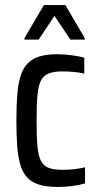

<svg xmlns="http://www.w3.org/2000/svg" viewBox="-20 -733 390 761"><path d="M209 8Q164 8 134 -1.5Q104 -11 86.5 -31Q69 -51 60 -82Q51 -113 48 -156Q45 -199 45 -255Q45 -315 48.5 -359Q52 -403 62 -433.5Q72 -464 90.5 -482.5Q109 -501 137 -509.5Q165 -518 207 -518Q234 -518 264.5 -514Q295 -510 314 -504V-441Q295 -446 272 -448Q249 -450 226 -450Q194 -450 173.5 -442Q153 -434 142.5 -414Q132 -394 128.5 -355.5Q125 -317 125 -255Q125 -192 128.5 -153Q132 -114 143 -94Q154 -74 174.5 -67Q195 -60 227 -60Q252 -60 275 -62.5Q298 -65 317 -70V-6Q293 1 265 4.5Q237 8 209 8ZM77 -576V-582L154 -713H239L316 -582V-576H259L196 -670L133 -576Z"/></svg>

Font: Saira Condensed Medium
Style: Regular
Weight: 500
Width: 3
Designer: Hector Gatti with collaboration of the Omnibus-Type team
Foundry: Omnibus-Type
Version: Version 1.101